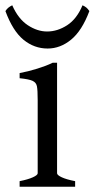

<svg xmlns="http://www.w3.org/2000/svg" viewBox="-40 -706 357 726"><path d="M34.2 -21Q65.9 -27.3 84.2 -35.6Q102.5 -43.9 102.5 -50.8V-327.1Q102.5 -365.7 99.6 -379.9Q96.7 -394 83 -400.4Q69.3 -406.7 34.2 -410.2V-429.7Q65.9 -435.5 100.6 -446.3Q135.3 -457 159.2 -468.8H175.8V-50.8Q175.8 -43.9 193.6 -35.6Q211.4 -27.3 244.1 -21V0H34.2ZM-19.5 -664.1Q-14.2 -672.4 -8.1 -677.2Q-2 -682.1 6.3 -686Q28.8 -634.8 64.9 -610.8Q101.1 -586.9 138.2 -586.9Q177.2 -586.9 213.9 -610.6Q250.5 -634.3 272 -686Q280.8 -682.1 286.4 -677.5Q292 -672.9 297.9 -664.1Q270 -589.8 229 -556.2Q188 -522.5 140.1 -522.5Q89.4 -522.5 48.8 -555.7Q8.3 -588.9 -19.5 -664.1Z"/></svg>

Font: David Libre
Style: Regular
Weight: 400
Version: Version 1.000